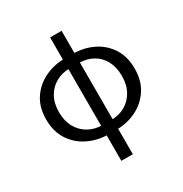

<svg xmlns="http://www.w3.org/2000/svg" viewBox="-187 -784 1054 1106"><g transform="rotate(-30 340.0 -231.5)"><path d="M302 178.5V-642.4H378.4V178.5ZM311.7 9.3Q242.5 8.9 181.6 -20.5Q120.7 -49.8 83.3 -106.2Q45.9 -162.6 45.9 -243.7Q45.9 -324.8 83.3 -380.8Q120.7 -436.9 181.6 -465.9Q242.5 -495 311.7 -495.4L308 -431.8Q259.6 -431.5 219.1 -409.1Q178.5 -386.7 154.7 -344.6Q130.9 -302.5 130.9 -243.7Q130.9 -184.9 154.7 -142.5Q178.5 -100.1 219.1 -77.4Q259.6 -54.6 308 -54.3ZM368.7 9.3 372.4 -54.3Q421.4 -54.6 461.6 -77.4Q501.8 -100.1 525.6 -142.5Q549.5 -184.9 549.5 -243.7Q549.5 -302.5 526.9 -344.6Q504.4 -386.7 464.2 -409.1Q424 -431.5 372.4 -431.8L368.7 -495.4Q440.4 -495 500.6 -465.9Q560.9 -436.9 597.7 -380.8Q634.5 -324.8 634.5 -243.7Q634.5 -162.6 597 -106.2Q559.6 -49.8 499 -20.5Q438.5 8.9 368.7 9.3Z"/></g></svg>

Font: Source Sans 3 VF
Style: Regular
Weight: 200
Designer: Paul D. Hunt
Foundry: Adobe
Version: Version 3.046;hotconv 1.0.118;makeotfexe 2.5.65603